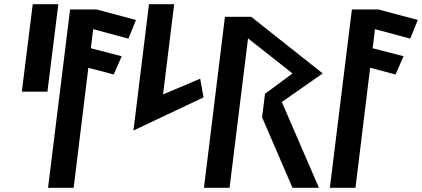

<svg xmlns="http://www.w3.org/2000/svg" viewBox="-20 -905 2011 915"><path d="M206 -468 258 -885H136L84 -468Z M209 -10H331L401 -582L522 -550L560 -637L413 -675L424 -766L592 -721L628 -810L440 -860H314Z M616 -283 950 -441 934 -530 757 -455 810 -885H690Z M1323 -419 1518 -555 1177 -825H1052L952 -10H1074L1162 -722L1374 -555L1243 -458L1229 -346L1374 -10H1500Z M1552 -10H1674L1744 -582L1865 -550L1903 -637L1756 -675L1767 -766L1935 -721L1971 -810L1783 -860H1657Z"/></svg>

Font: Ny Stormning
Style: FinKur
Weight: 300
Designer: Robert Jablonski, Mew Too
Foundry: Cannot Into Space Fonts
Version: Version 0.90